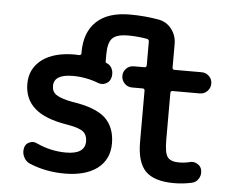

<svg xmlns="http://www.w3.org/2000/svg" viewBox="-53 -829 1105 882"><g transform="rotate(5 500.0 -388.0)"><path d="M780.3 -10.7Q688.5 -10.7 648.4 -51.3Q608.4 -91.8 608.4 -186.5V-421.9Q608.4 -431.6 598.6 -431.6H549.8Q529.3 -431.6 515.1 -446.3Q501 -460.9 501 -481Q501 -501 515.1 -515.1Q529.3 -529.3 549.8 -529.3H598.6Q608.4 -529.3 608.4 -539.1V-648.4Q608.4 -658.2 598.6 -660.2Q555.7 -668 511.7 -668Q459 -668 439 -647.5Q418.9 -627 418.9 -573.2V-540Q418.9 -534.2 423.8 -533.2Q441.4 -526.4 449.2 -508.8Q454.1 -498 454.1 -486.3Q454.1 -479.5 453.1 -472.7L451.2 -466.8Q446.3 -448.2 428.7 -440.4Q419.9 -435.5 410.2 -435.5Q402.3 -435.5 393.6 -438.5Q335.9 -460.9 275.4 -460.9Q187.5 -460.9 187.5 -407.2Q187.5 -380.9 207 -367.2Q229.5 -351.6 283.2 -341.8Q388.7 -326.2 434.6 -285.2Q480.5 -242.2 480.5 -167Q480.5 -92.8 424.8 -50.8Q370.1 -10.7 275.4 -10.7Q188.5 -10.7 113.3 -42Q92.8 -50.8 84 -71.3Q78.1 -84 78.1 -96.7Q78.1 -104.5 80.1 -113.3Q85 -131.8 102.5 -138.7Q111.3 -142.6 119.1 -142.6Q127.9 -142.6 137.7 -137.7Q203.1 -107.4 273.4 -107.4Q361.3 -107.4 361.3 -167Q361.3 -195.3 342.8 -210.9Q323.2 -226.6 269.5 -235.4Q165 -252 118.2 -293.9Q69.3 -335.9 69.3 -407.2Q69.3 -476.6 124 -518.6Q178.7 -559.6 275.4 -559.6Q283.2 -559.6 294.9 -558.6Q298.8 -558.6 301.8 -561Q304.7 -563.5 304.7 -567.4V-573.2Q304.7 -665 357.4 -714.8Q410.2 -764.6 510.7 -764.6Q581.1 -764.6 645.5 -752.9Q681.6 -746.1 704.6 -716.3Q727.5 -686.5 727.5 -647.5V-539.1Q727.5 -529.3 737.3 -529.3H862.3Q882.8 -529.3 897 -515.1Q911.1 -501 911.1 -481Q911.1 -460.9 897 -446.3Q882.8 -431.6 862.3 -431.6H737.3Q727.5 -431.6 727.5 -421.9V-205.1Q727.5 -144.5 742.2 -126Q756.8 -107.4 793.9 -107.4Q819.3 -107.4 843.8 -113.3Q849.6 -115.2 855.5 -115.2Q868.2 -115.2 878.9 -108.4Q895.5 -99.6 899.4 -81.1Q900.4 -75.2 900.4 -69.3Q900.4 -54.7 892.6 -42Q881.8 -23.4 861.3 -19.5Q821.3 -10.7 780.3 -10.7Z"/></g></svg>

Font: Rounded-X Mgen+ 1mn medium
Style: Regular
Weight: 500
Designer: [Source Han Sans]
Ryoko NISHIZUKA  (kana & ideographs); Paul D. Hunt (Latin, Greek & Cyrillic); Wenlong ZHANG  (bopomofo
Version: Version 1.059.20150602